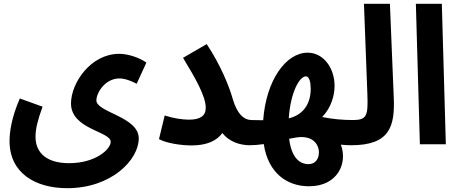

<svg xmlns="http://www.w3.org/2000/svg" viewBox="-20 -756 2412 1006"><path d="M30 -17C30 150 164 230 332 230C565 230 707 81 707 -31C707 -145 485 -167 485 -230C485 -269 530 -345 606 -345C638 -345 676 -328 696 -317L747 -428C711 -454 651 -474 605 -474C454 -474 352 -320 352 -214C352 -78 560 -68 560 -13C560 26 481 99 342 99C232 99 166 51 166 -40C166 -79 177 -126 203 -197L84 -240C39 -138 30 -61 30 -17Z M970 -129C935 -129 884 -137 843 -151L813 -27C854 -5 930 6 984 6C1066 6 1117 -20 1145 -59C1180 -14 1236 5 1289 5C1337 5 1363 -22 1363 -63C1363 -98 1343 -127 1299 -127C1260 -127 1223 -156 1199 -239C1182 -300 1137 -414 1063 -525L939 -453C1006 -343 1058 -251 1058 -191C1058 -148 1028 -129 970 -129Z M1289 5C1308 5 1335 3 1362 -1C1385 151 1484 220 1599 220C1752 220 1802 96 1766 2C1785 4 1804 5 1821 5C1868 5 1895 -22 1895 -63C1895 -98 1874 -127 1831 -127C1777 -127 1719 -132 1668 -143C1717 -193 1733 -259 1733 -306C1733 -402 1673 -480 1592 -480C1478 -480 1374 -335 1359 -126C1337 -126 1314 -127 1298 -127ZM1583 -356C1601 -356 1608 -324 1608 -291C1608 -210 1567 -153 1493 -136C1502 -272 1549 -356 1583 -356ZM1597 104C1548 104 1507 68 1495 -29C1521 -34 1544 -38 1558 -38C1632 -38 1651 12 1651 42C1651 78 1631 104 1597 104Z M1820 5C2023 5 2050 -94 2043 -248L2023 -736H1887L1905 -259C1909 -150 1902 -127 1829 -127Z M2180 0H2316L2295 -736H2159Z"/></svg>

Font: Noto Sans Arabic UI Cn
Style: Bold
Weight: 700
Width: 3
Designer: Monotype Design Team, Nadine Chahine and Nizar Qandah
Foundry: Monotype Imaging Inc.
Version: Version 2.010